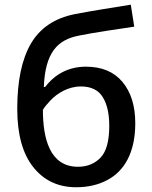

<svg xmlns="http://www.w3.org/2000/svg" viewBox="-20 -785 646 815"><path d="M53.2 -323.2C53.2 -215.3 75.7 -132.8 121.1 -75.7C166.5 -18.6 227.1 9.8 303.2 9.8C352.5 9.8 396 0 434.1 -20C510.3 -59.6 554.2 -140.6 554.2 -262.2C554.2 -335.4 536.1 -393.6 500 -437C463.9 -480.5 412.1 -502 344.2 -502C255.4 -502 200.2 -454.1 171.9 -416H166C171.9 -561.5 223.6 -616.2 314.9 -633.8C373.5 -646 483.9 -662.1 549.8 -671.9L535.2 -765.1C460.4 -752.9 379.4 -740.7 297.9 -725.1C211.9 -708 149.9 -666 111.3 -600.1C72.8 -534.2 53.2 -441.9 53.2 -323.2ZM311 -77.1C190.9 -77.1 162.1 -197.8 162.1 -318.8C168 -329.1 178.2 -341.8 193.4 -357.9C223.1 -389.6 270 -418 323.2 -418C366.7 -418 397.5 -402.8 416 -373C434.6 -343.3 443.8 -302.2 443.8 -251C443.8 -187 431.6 -142.1 407.2 -116.2C382.3 -90.3 350.6 -77.1 311 -77.1Z"/></svg>

Font: Noto Reveo Sans
Style: Regular
Weight: 500
Designer: Monotype Design Team
Foundry: Monotype Imaging Inc.
Version: Version 2.007